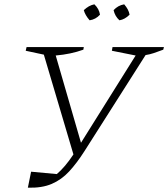

<svg xmlns="http://www.w3.org/2000/svg" viewBox="-20 -863 779 889"><path d="M109 6 124 -68 243 -57Q281 -89 320 -148L183 -610L99 -628L103 -645H368L366 -633Q308 -612 238 -606L355 -202L608 -606L498 -628L501 -645H739L736 -633Q712 -624 693 -617.5Q674 -611 654 -608L371 -163Q336 -108 300.5 -69.5Q265 -31 219.5 -11.5Q174 8 109 6ZM417 -843Q439 -822 443 -795Q423 -773 395 -769Q374 -793 368 -816Q391 -838 417 -843ZM555 -843Q576 -819 580 -795Q558 -773 533 -769Q512 -788 506 -816Q526 -838 555 -843Z"/></svg>

Font: Piazzolla SC ExtraLight
Style: Italic
Weight: 200
Italic angle: -11.3°
Designer: Juan Pablo del Peral
Foundry: Huerta Tipografica
Version: Version 1.330